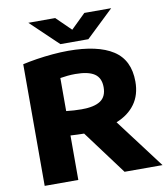

<svg xmlns="http://www.w3.org/2000/svg" viewBox="-100 -1033 974 1116"><g transform="rotate(-10 387.0 -475.0)"><path d="M72.5 0V-718Q110 -726.5 156.2 -733.8Q202.5 -741 250.8 -745.2Q299 -749.5 342.5 -749.5Q516.5 -749.5 606.8 -691.2Q697 -633 697 -505.5Q697 -427.5 658.2 -373.8Q619.5 -320 548 -291.5L768 0H544L351 -259.5Q331 -259.5 311.5 -260.5Q292 -261.5 271 -262.5V0ZM362 -401Q436.5 -401 473 -425.5Q509.5 -450 509.5 -505.5Q509.5 -560.5 473 -585Q436.5 -609.5 360.5 -609.5Q337 -609.5 314 -607.2Q291 -605 271 -601.5V-406.5Q293.5 -404 316 -402.5Q338.5 -401 362 -401ZM305.5 -795.5 143.5 -950H302L388 -866L474 -950H632.5L470.5 -795.5Z"/></g></svg>

Font: Encode Sans Expanded ExtraBold
Style: Regular
Weight: 800
Width: 7
Designer: Multiple Designers
Foundry: Impallari Type
Version: Version 3.000; ttfautohint (v1.8.3) -l 8 -r 50 -G 200 -x 14 